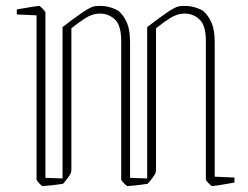

<svg xmlns="http://www.w3.org/2000/svg" viewBox="-20 -621 841 651"><path d="M391 -12V-482Q391 -535 369.5 -555Q348 -575 319 -575Q294 -575 269.5 -559.5Q245 -544 222 -525V-48Q222 -40 220.5 -35Q219 -30 208 -15L194 2Q176 5 152.5 7.5Q129 10 124 10Q122 10 113 0.5Q104 -9 104 -12V-569L37 -572V-589Q43 -590 60 -593Q77 -596 93.5 -598.5Q110 -601 113 -601Q115 -601 124.5 -591.5Q134 -582 134 -579V-18L192 -16V-529Q225 -555 257 -577Q289 -599 302 -600Q346 -605 382 -584Q400 -568 410.5 -543.5Q421 -519 421 -477V-18L479 -16V-529Q512 -555 544 -577Q576 -599 589 -600Q633 -605 669 -584Q687 -568 697.5 -543.5Q708 -519 708 -477V-22L775 -19V-2Q769 -1 752 2Q735 5 719 7.5Q703 10 699 10Q697 10 687.5 0.5Q678 -9 678 -12V-482Q678 -535 656.5 -555Q635 -575 606 -575Q581 -575 556.5 -559.5Q532 -544 509 -525V-48Q509 -40 507.5 -35Q506 -30 495 -15L481 2Q463 5 440 7.5Q417 10 412 10Q410 10 400.5 0.5Q391 -9 391 -12Z"/></svg>

Font: Grenze Gotisch Thin
Style: Regular
Weight: 100
Designer: Renata Polastri
Foundry: Omnibus-Type
Version: Version 1.001